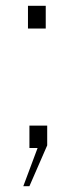

<svg xmlns="http://www.w3.org/2000/svg" viewBox="-20 -508 242 659"><path d="M109 0H81V-77H142V-9L81 131H60ZM76 -488H137V-410H76Z"/></svg>

Font: Public Sans VF
Style: Regular
Weight: 400
Designer: Pablo Impallari, Rodrigo Fuenzalida (Modified by Dan O. Williams and USWDS)
Version: Version 1.003